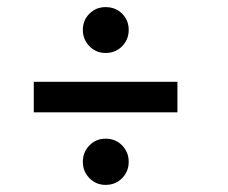

<svg xmlns="http://www.w3.org/2000/svg" viewBox="-20 -584 640 540"><path d="M213 -500Q213 -527 231.5 -545.5Q250 -564 277 -564Q305 -564 323.5 -545.5Q342 -527 342 -500Q342 -473 323.5 -454Q305 -435 277 -435Q250 -435 231.5 -454Q213 -473 213 -500ZM75 -354H479V-268H75ZM213 -129Q213 -156 231.5 -175Q250 -194 277 -194Q305 -194 323.5 -175Q342 -156 342 -129Q342 -102 323.5 -83Q305 -64 277 -64Q250 -64 231.5 -83Q213 -102 213 -129Z"/></svg>

Font: Be Vietnam Medium
Style: Regular
Weight: 500
Designer: Gabriel Lam
Foundry: TypeRant
Version: Version 4.000